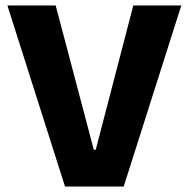

<svg xmlns="http://www.w3.org/2000/svg" viewBox="-20 -680 688 700"><path d="M217 0 7 -660H183L322 -134H329L466 -660H641L431 0Z"/></svg>

Font: Bricolage Grotesque 36pt ExtraBold
Style: Regular
Weight: 800
Designer: Mathieu Triay
Foundry: Atelier Triay
Version: Version 1.000;gftools[0.9.30]